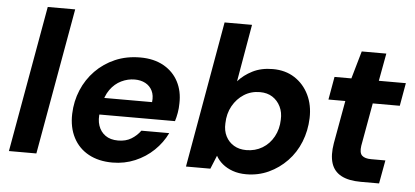

<svg xmlns="http://www.w3.org/2000/svg" viewBox="-50 -824 2032 941"><g transform="rotate(5 966.0 -354.0)"><path d="M21 0 149 -720H284L156 0Z M531 12Q463 12 413.5 -15Q364 -42 338 -92Q312 -142 314 -209Q316 -271 339 -326Q362 -381 403 -423Q444 -465 499.5 -489Q555 -513 623 -513Q690 -513 738 -486Q786 -459 810.5 -412Q835 -365 833 -305Q833 -282 829 -259Q825 -236 819 -217H410L424 -300H699Q703 -333 691.5 -356Q680 -379 657.5 -391Q635 -403 605 -403Q571 -403 539 -387.5Q507 -372 484.5 -340.5Q462 -309 454 -261L449 -232Q442 -193 452 -163Q462 -133 486.5 -115.5Q511 -98 549 -98Q587 -98 614 -114.5Q641 -131 659 -156H796Q773 -108 733.5 -70Q694 -32 642 -10Q590 12 531 12Z M1189 12Q1152 12 1122.5 1.5Q1093 -9 1072 -26.5Q1051 -44 1039 -66L1012 0H892L1019 -720H1154L1105 -438Q1133 -470 1175.5 -491.5Q1218 -513 1275 -513Q1337 -513 1382.5 -483.5Q1428 -454 1452.5 -403.5Q1477 -353 1475 -289Q1473 -227 1451 -172Q1429 -117 1389.5 -76Q1350 -35 1299 -11.5Q1248 12 1189 12ZM1179 -106Q1223 -106 1258 -127Q1293 -148 1313.5 -185.5Q1334 -223 1335 -269Q1337 -305 1323 -333.5Q1309 -362 1283.5 -378.5Q1258 -395 1222 -395Q1178 -395 1143.5 -373Q1109 -351 1088 -313.5Q1067 -276 1066 -228Q1064 -192 1078 -164.5Q1092 -137 1118 -121.5Q1144 -106 1179 -106Z M1752 0Q1692 0 1655.5 -19.5Q1619 -39 1606.5 -78.5Q1594 -118 1604 -177L1642 -388H1559L1579 -501H1662L1701 -637H1822L1797 -501H1930L1910 -388H1777L1739 -176Q1734 -141 1748 -128Q1762 -115 1793 -115H1863L1842 0Z"/></g></svg>

Font: DM Sans 18pt
Style: Bold Italic
Weight: 700
Italic angle: -10°
Designer: Colophon Foundry, Jonny Pinhorn
Foundry: Colophon Foundry
Version: Version 4.004;gftools[0.9.30]